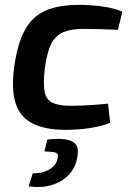

<svg xmlns="http://www.w3.org/2000/svg" viewBox="-20 -523 539 791"><path d="M307 -503Q348 -503 397 -497Q446 -491 484 -475L466 -400Q427 -402 388 -403Q349 -404 324 -404Q273 -404 241 -390.5Q209 -377 191.5 -343Q174 -309 165 -244Q157 -179 164 -145Q171 -111 197.5 -99Q224 -87 273 -87Q290 -87 315 -88Q340 -89 369 -91Q398 -93 425 -96L434 -17Q393 -1 344.5 5.5Q296 12 251 12Q166 12 114 -14.5Q62 -41 44 -98.5Q26 -156 39 -250Q52 -343 82 -398.5Q112 -454 166 -478.5Q220 -503 307 -503ZM175 52Q218 47 248 51Q278 55 291.5 71Q305 87 299 122Q292 167 263.5 197Q235 227 192 239.5Q149 252 98 245L115 191Q154 192 183.5 175Q213 158 218 126Q221 111 211 106.5Q201 102 163 101Z"/></svg>

Font: Exo 2 SemiBold
Style: Italic
Weight: 600
Italic angle: -8°
Designer: Natanael Gama
Foundry: Natanael Gama
Version: Version 2.010